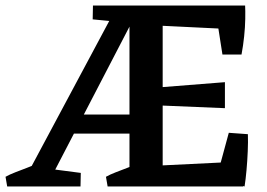

<svg xmlns="http://www.w3.org/2000/svg" viewBox="-40 -674 965 694"><path d="M-14 0 -20 -35Q-6 -43 16 -51.5Q38 -60 56.5 -67Q75 -74 79 -76L80 0ZM111 0 114 -67 252 -49 251 0ZM349 0 343 -35Q357 -43 379 -51.5Q401 -60 419.5 -67Q438 -74 442 -76L443 0ZM844 0 743 -32 787 -194 856 -189Q857 -162 855.5 -127Q854 -92 851 -58.5Q848 -25 844 0ZM399 -594 295 -604 296 -654H460ZM764 -477 742 -618 846 -654Q847 -636 846.5 -606Q846 -576 842.5 -542.5Q839 -509 833 -477ZM35 0 382 -649 452 -624 128 0ZM216 -191V-260H517V-191ZM428 0V-654H548V0ZM773 -283 533 -293V-358L773 -377ZM830 -567 522 -582 447 -654H846ZM448 0 523 -75 829 -90 839 0Z"/></svg>

Font: Eczar Medium
Style: Regular
Weight: 500
Designer: Vaibhav Singh
Foundry: Rosetta Type Foundry
Version: Version 2.000